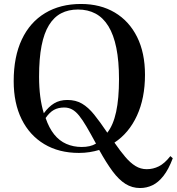

<svg xmlns="http://www.w3.org/2000/svg" viewBox="-20 -757 891 968"><path d="M686 191Q646 191 612.5 170Q579 149 547.5 106.5Q516 64 480 -1Q457 6 431.5 10Q406 14 378 14Q277 14 203 -30.5Q129 -75 89 -156Q49 -237 49 -348Q49 -471 90 -558Q131 -645 207.5 -691Q284 -737 388 -737Q486 -737 558.5 -694Q631 -651 671 -571Q711 -491 711 -380Q711 -262 670.5 -174Q630 -86 557 -38Q586 4 611.5 34Q637 64 663 80Q689 96 720 96Q752 96 781 81.5Q810 67 839 30L851 41Q830 97 804 130Q778 163 748.5 177Q719 191 686 191ZM392 -16Q413 -16 431 -20Q449 -24 464 -33Q437 -83 416.5 -118Q396 -153 378.5 -174.5Q361 -196 343 -205.5Q325 -215 304 -215Q274 -215 252 -203Q230 -191 210 -162Q227 -112 253 -79.5Q279 -47 314.5 -31.5Q350 -16 392 -16ZM521 -88Q551 -126 565.5 -193Q580 -260 580 -358Q580 -449 566.5 -515.5Q553 -582 526.5 -625Q500 -668 461.5 -688.5Q423 -709 373 -709Q325 -709 288.5 -690Q252 -671 227 -630.5Q202 -590 189.5 -526Q177 -462 177 -371Q177 -316 183 -270Q189 -224 201 -186Q225 -219 253 -236Q281 -253 320 -253Q362 -253 393.5 -234.5Q425 -216 454.5 -179.5Q484 -143 521 -88Z"/></svg>

Font: Literata 60pt Medium
Style: Regular
Weight: 500
Designer: Latin by Veronika Burian and Jose Scaglione. Greek by Irene Vlachou. Cyrillic by Vera Evstafieva.
Foundry: TypeTogether
Version: Version 3.103;gftools[0.9.29]